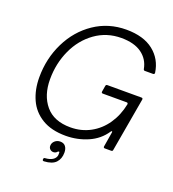

<svg xmlns="http://www.w3.org/2000/svg" viewBox="-171 -903 1125 1247"><g transform="rotate(20 391.5 -279.5)"><path d="M61 -289Q61 -419 115.5 -530Q170 -641 267.5 -707Q365 -773 488 -773Q607 -773 676 -718.5Q745 -664 758 -573V-571Q758 -567 755 -564.5Q752 -562 748 -562H691Q683 -562 681 -571Q669 -636 617 -673.5Q565 -711 476 -711Q375 -711 296 -654.5Q217 -598 174 -504Q131 -410 131 -301Q131 -190 189 -121Q247 -52 361 -52Q436 -52 498 -85.5Q560 -119 601.5 -179.5Q643 -240 659 -319V-321Q659 -330 650 -330H485Q480 -330 477.5 -333Q475 -336 476 -341L483 -383Q485 -392 494 -392H730Q735 -392 737.5 -389Q740 -386 739 -381L674 -9Q673 0 663 0H619Q614 0 611.5 -3Q609 -6 610 -11L627 -113V-117Q627 -121 624 -121Q622 -121 617 -115Q575 -52 503 -21Q431 10 351 10Q252 10 187 -29.5Q122 -69 91.5 -136.5Q61 -204 61 -289ZM266 203V201Q267 192 277 192Q308 190 327 178Q346 166 350 146Q351 137 350 122H341Q330 137 313 137Q299 137 289.5 128Q280 119 280 105Q280 85 295.5 71Q311 57 333 57Q357 57 369.5 73Q382 89 382 116Q382 158 357.5 184.5Q333 211 276 214Q264 214 266 203Z"/></g></svg>

Font: Open Sauce Two Light Italic
Style: Regular
Weight: 300
Italic angle: -10°
Designer: Alfredo Marco Pradil
Foundry: Creative Sauce Fz LLC
Version: Version 1.477